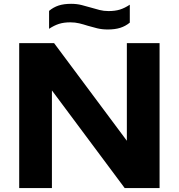

<svg xmlns="http://www.w3.org/2000/svg" viewBox="-20 -960 912 980"><path d="M78 0V-740H256L627.5 -241.5V-740H794.5V0H616.5L245 -498.5V0ZM530 -809.5Q501 -809.5 476.2 -815.5Q451.5 -821.5 428 -828.5Q406.5 -835.5 384.8 -840.8Q363 -846 339 -846Q305.5 -846 280.8 -838Q256 -830 230.5 -813V-904.5Q252.5 -923 279.2 -931.8Q306 -940.5 343 -940.5Q372 -940.5 396.8 -934.2Q421.5 -928 445 -921Q466.5 -914.5 488.2 -909Q510 -903.5 534 -903.5Q567.5 -903.5 592.2 -911.2Q617 -919 642.5 -936V-844.5Q620.5 -826.5 593.8 -818Q567 -809.5 530 -809.5Z"/></svg>

Font: Encode Sans Exp
Style: Bold
Weight: 700
Width: 7
Designer: Multiple Designers
Foundry: Impallari Type
Version: Version 3.002; ttfautohint (v1.8.3) -l 8 -r 50 -G 200 -x 14 